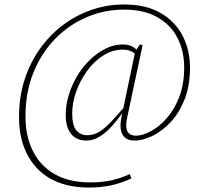

<svg xmlns="http://www.w3.org/2000/svg" viewBox="-20 -684 894 859"><path d="M365 -55Q340 -55 319.5 -66.5Q299 -78 286.5 -103.5Q274 -129 274 -171Q274 -214 287.5 -258.5Q301 -303 325 -343.5Q349 -384 381.5 -415.5Q414 -447 451.5 -466Q489 -485 529 -485Q557 -485 574.5 -474.5Q592 -464 600 -448L596 -431Q584 -447 567 -454.5Q550 -462 529 -462Q483 -462 441.5 -435.5Q400 -409 369 -366Q338 -323 320.5 -273Q303 -223 303 -177Q303 -123 321.5 -101Q340 -79 370 -79Q401 -79 427.5 -96.5Q454 -114 483 -145.5Q512 -177 547 -218L550 -186H533Q508 -150 481.5 -120.5Q455 -91 426 -73Q397 -55 365 -55ZM582 -55Q554 -55 539 -68.5Q524 -82 520.5 -105.5Q517 -129 523 -158L585 -454L606 -485L618 -482L549 -158Q543 -129 545.5 -111.5Q548 -94 559 -85.5Q570 -77 588 -77Q617 -77 654 -96.5Q691 -116 725 -154Q759 -192 781.5 -249Q804 -306 804 -383Q804 -455 774.5 -513.5Q745 -572 685 -606.5Q625 -641 535 -641Q447 -641 367.5 -607Q288 -573 226.5 -510Q165 -447 129.5 -359Q94 -271 94 -163Q94 -75 127 -8.5Q160 58 224.5 95Q289 132 383 132Q437 132 477.5 123Q518 114 561 95L568 114Q524 135 478 145Q432 155 378 155Q301 155 242.5 132.5Q184 110 144.5 67.5Q105 25 85 -32.5Q65 -90 65 -159Q65 -250 90 -327.5Q115 -405 159.5 -467Q204 -529 263 -573Q322 -617 391.5 -640.5Q461 -664 535 -664Q633 -664 698.5 -626Q764 -588 797 -524Q830 -460 830 -382Q830 -300 805.5 -238.5Q781 -177 742.5 -136.5Q704 -96 661 -75.5Q618 -55 582 -55Z"/></svg>

Font: Source Serif 4 ExtraLight
Style: Italic
Weight: 250
Italic angle: -12°
Designer: Frank Grießhammer
Foundry: Adobe Systems Incorporated
Version: Version 4.004;hotconv 1.0.116;makeotfexe 2.5.65601